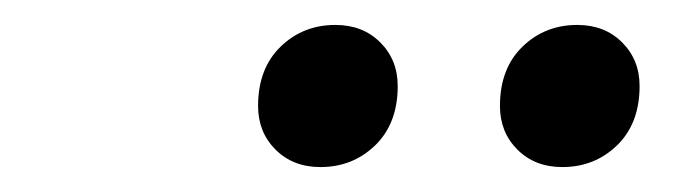

<svg xmlns="http://www.w3.org/2000/svg" viewBox="-20 -716 540 154"><path d="M431 -582Q409 -582 395 -596Q381 -610 381 -631Q381 -661 399 -678.5Q417 -696 443 -696Q465 -696 479 -682Q493 -668 493 -647Q493 -617 475 -599.5Q457 -582 431 -582ZM237 -582Q215 -582 201 -596Q187 -610 187 -631Q187 -661 205 -678.5Q223 -696 249 -696Q271 -696 285 -682Q299 -668 299 -647Q299 -617 281 -599.5Q263 -582 237 -582Z"/></svg>

Font: Prodigy Sans
Style: Italic
Weight: 400
Italic angle: -13°
Designer: Wei Huang
Foundry: Wei Huang
Version: Version 1.003; ttfautohint (v1.8.3)